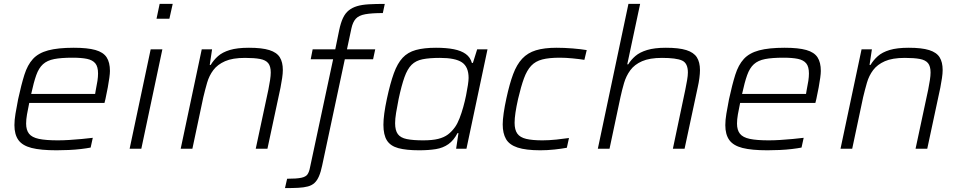

<svg xmlns="http://www.w3.org/2000/svg" viewBox="-20 -763 4932 985"><path d="M270 8Q189 8 142 -4Q95 -16 74.5 -44.5Q54 -73 54 -121Q54 -147 59.5 -180Q65 -213 73 -254Q89 -328 105 -379Q121 -430 149 -460.5Q177 -491 227 -504.5Q277 -518 358 -518Q429 -518 469.5 -506.5Q510 -495 527 -469Q544 -443 544 -399Q544 -386 541 -364Q538 -342 533 -314.5Q528 -287 521 -255L516 -235H130Q123 -202 118.5 -176Q114 -150 114 -129Q114 -96 129 -77Q144 -58 179.5 -50.5Q215 -43 277 -43Q304 -43 336 -45Q368 -47 400 -50Q432 -53 456 -56L445 -6Q425 -2 395.5 1.5Q366 5 333.5 6.5Q301 8 270 8ZM140 -281H468L471 -299Q477 -328 480 -348.5Q483 -369 483 -386Q483 -421 469 -438Q455 -455 426.5 -461Q398 -467 352 -467Q294 -467 258 -460Q222 -453 200.5 -433.5Q179 -414 166 -377.5Q153 -341 140 -281Z M783 -667 799 -743H866L849 -667ZM645 0 753 -510H813L705 0Z M907 0 1015 -510H1068L1056 -430H1061Q1076 -455 1098.5 -475Q1121 -495 1159 -506.5Q1197 -518 1257 -518Q1324 -518 1362 -506Q1400 -494 1415.5 -469Q1431 -444 1431 -404Q1431 -386 1427.5 -362.5Q1424 -339 1419 -313L1352 0H1292L1357 -304Q1362 -329 1365.5 -352Q1369 -375 1369 -391Q1369 -423 1356 -439Q1343 -455 1314 -460.5Q1285 -466 1237 -466Q1173 -466 1134.5 -449Q1096 -432 1074.5 -403.5Q1053 -375 1042.5 -338.5Q1032 -302 1023 -264L967 0Z M1442 202 1453 154Q1502 154 1525.5 149Q1549 144 1557.5 131.5Q1566 119 1570 98L1689 -459H1574L1584 -510H1700L1720 -608Q1728 -646 1739.5 -670.5Q1751 -695 1769 -709.5Q1787 -724 1812 -731.5Q1837 -739 1872.5 -741Q1908 -743 1954 -743L1944 -696Q1887 -696 1854 -690Q1821 -684 1805.5 -667Q1790 -650 1783 -618L1760 -510H1905L1894 -459H1749L1633 85Q1626 119 1616.5 141Q1607 163 1593.5 175.5Q1580 188 1559.5 193.5Q1539 199 1510 200.5Q1481 202 1442 202Z M2130 8Q2064 8 2023.5 -3Q1983 -14 1965 -42.5Q1947 -71 1947 -123Q1947 -148 1951.5 -181.5Q1956 -215 1965 -257Q1982 -336 2000.5 -387Q2019 -438 2045.5 -466.5Q2072 -495 2113.5 -506.5Q2155 -518 2217 -518Q2270 -518 2308 -510.5Q2346 -503 2369.5 -486Q2393 -469 2401 -440H2406L2428 -510H2481L2373 0H2320L2332 -80H2327Q2308 -43 2280.5 -23.5Q2253 -4 2216 2Q2179 8 2130 8ZM2151 -43Q2198 -43 2228 -50.5Q2258 -58 2278 -73Q2298 -88 2315 -112Q2327 -129 2337.5 -156Q2348 -183 2356.5 -213.5Q2365 -244 2371 -273.5Q2377 -303 2380.5 -327Q2384 -351 2384 -363Q2384 -420 2350 -443Q2316 -466 2237 -466Q2183 -466 2148 -459Q2113 -452 2091.5 -430.5Q2070 -409 2055 -367Q2040 -325 2025 -255Q2017 -215 2012 -184Q2007 -153 2007 -131Q2007 -94 2021 -75Q2035 -56 2067 -49.5Q2099 -43 2151 -43Z M2752 8Q2678 8 2635.5 -6Q2593 -20 2576 -49.5Q2559 -79 2559 -125Q2559 -148 2564 -183Q2569 -218 2578 -259Q2594 -333 2612.5 -382.5Q2631 -432 2659 -462Q2687 -492 2729.5 -505Q2772 -518 2835 -518Q2875 -518 2918 -514.5Q2961 -511 2990 -506L2978 -456Q2953 -460 2917.5 -463.5Q2882 -467 2852 -467Q2797 -467 2762 -458Q2727 -449 2705 -425.5Q2683 -402 2668 -361Q2653 -320 2638 -256Q2629 -216 2624.5 -185.5Q2620 -155 2620 -133Q2620 -97 2634 -77.5Q2648 -58 2679.5 -50.5Q2711 -43 2763 -43Q2796 -43 2834.5 -47Q2873 -51 2899 -55L2888 -5Q2862 0 2825 4Q2788 8 2752 8Z M3047 0 3204 -743H3264L3198 -433H3203Q3217 -456 3239.5 -475.5Q3262 -495 3300 -506.5Q3338 -518 3396 -518Q3463 -518 3501 -506Q3539 -494 3555 -469Q3571 -444 3571 -403Q3571 -386 3568 -362.5Q3565 -339 3559 -313L3492 0H3432L3496 -304Q3501 -329 3505 -352Q3509 -375 3509 -391Q3509 -439 3479 -452.5Q3449 -466 3376 -466Q3313 -466 3274 -449Q3235 -432 3213.5 -402.5Q3192 -373 3181.5 -337Q3171 -301 3163 -264L3107 0Z M3917 8Q3836 8 3789 -4Q3742 -16 3721.5 -44.5Q3701 -73 3701 -121Q3701 -147 3706.5 -180Q3712 -213 3720 -254Q3736 -328 3752 -379Q3768 -430 3796 -460.5Q3824 -491 3874 -504.5Q3924 -518 4005 -518Q4076 -518 4116.5 -506.5Q4157 -495 4174 -469Q4191 -443 4191 -399Q4191 -386 4188 -364Q4185 -342 4180 -314.5Q4175 -287 4168 -255L4163 -235H3777Q3770 -202 3765.5 -176Q3761 -150 3761 -129Q3761 -96 3776 -77Q3791 -58 3826.5 -50.5Q3862 -43 3924 -43Q3951 -43 3983 -45Q4015 -47 4047 -50Q4079 -53 4103 -56L4092 -6Q4072 -2 4042.5 1.5Q4013 5 3980.5 6.5Q3948 8 3917 8ZM3787 -281H4115L4118 -299Q4124 -328 4127 -348.5Q4130 -369 4130 -386Q4130 -421 4116 -438Q4102 -455 4073.5 -461Q4045 -467 3999 -467Q3941 -467 3905 -460Q3869 -453 3847.5 -433.5Q3826 -414 3813 -377.5Q3800 -341 3787 -281Z M4292 0 4400 -510H4453L4441 -430H4446Q4461 -455 4483.5 -475Q4506 -495 4544 -506.5Q4582 -518 4642 -518Q4709 -518 4747 -506Q4785 -494 4800.5 -469Q4816 -444 4816 -404Q4816 -386 4812.5 -362.5Q4809 -339 4804 -313L4737 0H4677L4742 -304Q4747 -329 4750.5 -352Q4754 -375 4754 -391Q4754 -423 4741 -439Q4728 -455 4699 -460.5Q4670 -466 4622 -466Q4558 -466 4519.5 -449Q4481 -432 4459.5 -403.5Q4438 -375 4427.5 -338.5Q4417 -302 4408 -264L4352 0Z"/></svg>

Font: Saira SemiExpanded Light
Style: Italic
Weight: 300
Width: 6
Italic angle: -12°
Designer: Hector Gatti with collaboration of the Omnibus-Type team
Foundry: Omnibus-Type
Version: Version 1.101